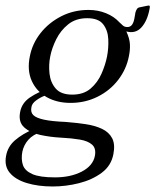

<svg xmlns="http://www.w3.org/2000/svg" viewBox="-53 -487 563 696"><path d="M263 -421Q222 -421 194.5 -399Q167 -377 151 -345Q135 -313 129 -282Q123 -252 126.5 -220Q130 -188 149 -166Q168 -144 209 -144Q250 -144 275.5 -166Q301 -188 315 -220Q329 -252 335 -282Q341 -313 339.5 -345Q338 -377 321 -399Q304 -421 263 -421ZM97 -9Q66 1 49.5 20Q33 39 28 63Q23 90 30 111Q37 132 64 144Q91 156 146 156Q203 156 243.5 135Q284 114 291 78Q296 51 281 37.5Q266 24 236.5 19Q207 14 168 12Q129 10 92.5 2Q56 -6 34.5 -25.5Q13 -45 20 -81Q26 -114 56 -134Q86 -154 115 -162L131 -144Q125 -146 109 -140Q93 -134 78 -123Q63 -112 61 -99Q57 -80 68 -69.5Q79 -59 107.5 -53Q136 -47 185 -45Q223 -42 257 -37Q291 -32 316.5 -20Q342 -8 353.5 14Q365 36 358 72Q350 114 315.5 139.5Q281 165 233.5 177Q186 189 138 189Q85 189 44 176.5Q3 164 -17.5 139.5Q-38 115 -31 78Q-25 44 2 21Q29 -2 67 -18ZM203 -114Q153 -114 116 -135Q79 -156 62 -194Q45 -232 55 -282Q64 -329 94 -367Q124 -405 169 -428Q214 -451 268 -451Q302 -451 331.5 -439Q361 -427 380 -406Q387 -399 393 -394Q399 -389 409 -389Q419 -389 425 -396.5Q431 -404 434 -419L438 -442Q440 -449 443.5 -454.5Q447 -460 456 -461L480 -466Q484 -467 487 -467Q492 -467 489 -454Q481 -411 459.5 -387.5Q438 -364 405 -373Q417 -347 418 -326Q419 -305 414 -282Q405 -236 375.5 -197.5Q346 -159 301 -136.5Q256 -114 203 -114Z"/></svg>

Font: Young Serif Light
Style: Italic
Weight: 300
Italic angle: -10.979°
Designer: Bastien Sozeau
Foundry: NBR — Bastien Sozeau
Version: Version 5.001